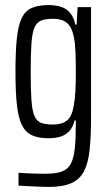

<svg xmlns="http://www.w3.org/2000/svg" viewBox="-20 -538 433 757"><path d="M172 199Q152 199 132 198Q112 197 92.5 196Q73 195 53 194V143Q65 144 81 145Q97 146 117.5 146.5Q138 147 161 147Q201 147 224.5 138Q248 129 259.5 107Q271 85 275 46.5Q279 8 279 -52V-63H274Q268 -38 254.5 -22.5Q241 -7 220.5 0Q200 7 171 7Q131 7 105.5 -5Q80 -17 66 -45.5Q52 -74 46.5 -125.5Q41 -177 41 -255Q41 -336 46.5 -387.5Q52 -439 66 -467.5Q80 -496 106 -507Q132 -518 171 -518Q197 -518 218 -512Q239 -506 254.5 -489.5Q270 -473 277 -441H282L286 -510H339V-76Q339 -1 333.5 51.5Q328 104 311.5 136.5Q295 169 261.5 184Q228 199 172 199ZM189 -47Q224 -47 243.5 -62.5Q263 -78 270 -117Q275 -142 277 -175Q279 -208 279 -252Q279 -299 277.5 -334.5Q276 -370 271 -393Q263 -432 243.5 -448Q224 -464 190 -464Q160 -464 142.5 -457Q125 -450 116 -429.5Q107 -409 104 -367Q101 -325 101 -255Q101 -185 104 -143Q107 -101 116 -80.5Q125 -60 142.5 -53.5Q160 -47 189 -47Z"/></svg>

Font: Saira ExtraCondensed
Style: Regular
Weight: 400
Width: 2
Designer: Hector Gatti with collaboration of the Omnibus-Type team
Foundry: Omnibus-Type
Version: Version 1.101